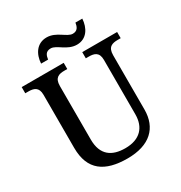

<svg xmlns="http://www.w3.org/2000/svg" viewBox="-208 -1054 1141 1211"><g transform="rotate(-30 362.5 -448.5)"><path d="M452 -771C523 -771 558 -831 562 -897H512C508 -870 499 -844 463 -844C421 -844 378 -907 307 -907C235 -907 199 -848 195 -781H246C250 -808 257 -834 295 -834C338 -834 380 -771 452 -771ZM369 10C532 10 615 -71 615 -205V-599C615 -660 648 -669 689 -669H710V-714H456V-669H477C517 -669 550 -660 550 -603V-207C550 -113 497 -53 389 -53C293 -53 227 -95 227 -210V-599C227 -660 260 -669 300 -669H321V-714H15V-669H37C76 -669 110 -660 110 -603V-217C110 -53 206 10 369 10Z"/></g></svg>

Font: Noto Serif Thai Medium
Style: Regular
Weight: 500
Designer: Monotype Design Team
Foundry: Monotype Imaging Inc.
Version: Version 1.901;PS 001.901;hotconv 1.0.88;makeotf.lib2.5.64775